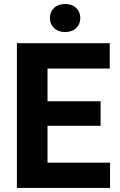

<svg xmlns="http://www.w3.org/2000/svg" viewBox="-20 -923 587 943"><path d="M299.8 -765.6Q265.6 -765.6 245.4 -785.2Q225.1 -804.7 225.1 -834.5Q225.1 -864.7 245.4 -884Q265.6 -903.3 299.8 -903.3Q334 -903.3 354.2 -884Q374.5 -864.7 374.5 -834.5Q374.5 -804.7 354.2 -785.2Q334 -765.6 299.8 -765.6ZM213.4 -124H520.5V0H63V-710.9H519V-586.4H213.4V-425.8H474.1V-305.2H213.4Z"/></svg>

Font: Robert Sans Black
Style: Regular
Weight: 900
Designer: Christian Robertson (extended by Adam Twardoch)
Foundry: Google
Version: Version 12.135;April 2, 2019;FontCreator 11.5.0.2425 64-bit;